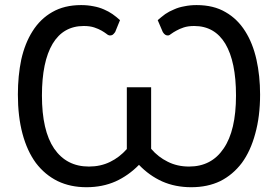

<svg xmlns="http://www.w3.org/2000/svg" viewBox="-20 -744 1115 771"><path d="M613.3 -663.1Q627.9 -675.8 643.6 -687.5Q659.2 -698.2 678.7 -706.1Q697.3 -714.8 720.7 -718.8Q743.2 -723.6 769.5 -723.6Q837.9 -723.6 885.7 -695.3Q933.6 -668 964.8 -618.2Q995.1 -570.3 1009.8 -504.9Q1024.4 -439.5 1024.4 -364.3Q1024.4 -276.4 1004.9 -207Q986.3 -137.7 951.2 -89.8Q915 -42 864.3 -16.6Q813.5 7.8 748 7.8Q683.6 7.8 630.9 -15.6Q579.1 -39.1 538.1 -82Q496.1 -39.1 444.3 -15.6Q391.6 7.8 327.1 7.8Q262.7 7.8 211.9 -16.6Q160.2 -42 124 -89.8Q88.9 -137.7 70.3 -207Q51.8 -276.4 51.8 -364.3Q51.8 -439.5 65.4 -504.9Q80.1 -570.3 110.4 -618.2Q141.6 -668 189.5 -695.3Q238.3 -723.6 305.7 -723.6Q332 -723.6 355.5 -718.8Q377.9 -714.8 397.5 -706.1Q416 -698.2 431.6 -687.5Q448.2 -675.8 461.9 -663.1Q455.1 -647.5 442.4 -615.2Q436.5 -607.4 432.6 -604.5Q427.7 -601.6 421.9 -601.6Q415 -601.6 407.2 -608.4Q399.4 -614.3 387.7 -621.1Q376 -627.9 358.4 -633.8Q340.8 -639.6 316.4 -639.6Q234.4 -639.6 191.4 -568.4Q148.4 -496.1 148.4 -360.4Q148.4 -219.7 197.3 -147.5Q247.1 -75.2 336.9 -75.2Q383.8 -75.2 421.9 -93.8Q460 -112.3 489.3 -145.5Q489.3 -228.5 489.3 -393.6Q513.7 -393.6 586.9 -393.6Q586.9 -332 586.9 -146.5Q615.2 -113.3 653.3 -94.7Q691.4 -75.2 739.3 -75.2Q829.1 -75.2 877.9 -147.5Q927.7 -219.7 927.7 -360.4Q927.7 -496.1 884.8 -568.4Q841.8 -639.6 759.8 -639.6Q735.4 -639.6 717.8 -633.8Q700.2 -627.9 688.5 -621.1Q675.8 -614.3 668 -608.4Q660.2 -601.6 654.3 -601.6Q647.5 -601.6 643.6 -604.5Q638.7 -607.4 633.8 -615.2Q627 -630.9 613.3 -663.1Z"/></svg>

Font: Lato
Style: Regular
Weight: 400
Designer: Lukasz Dziedzic with Adam Twardoch and Botio Nikoltchev
Version: Version 2.015; 2015-08-06; http://www.latofonts.com/